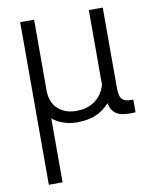

<svg xmlns="http://www.w3.org/2000/svg" viewBox="-91 -566 765 964"><g transform="rotate(-10 292.0 -83.5)"><path d="M571 -16C506 -16 500 -37 500 -101V-498H429V-117C406 -39 343 -10 281 -10C203 -10 150 -57 150 -136V-498H79V331H149V4C153 9 196 47 274 47C351 47 400 23 440 -21C452 37 491 49 542 49C551 49 561 49 571 48Z"/></g></svg>

Font: LINE Seed JP_OTF Regular
Style: Regular
Weight: 400
Designer: LY Corporation & Fontrix & Fontworks
Version: Version 1.002